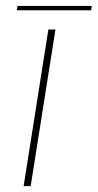

<svg xmlns="http://www.w3.org/2000/svg" viewBox="-20 -631 331 651"><path d="M289.1 -596.2H37.1L39.1 -610.8H291ZM84 0H60.1L144 -530.8H168Z"/></svg>

Font: Squarion Thin
Style: Italic
Weight: 100
Designer: Natanael Gama
Version: Version 1.00;September 12, 2019;FontCreator 11.5.0.2425 64-b